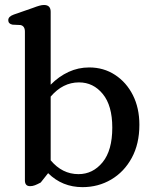

<svg xmlns="http://www.w3.org/2000/svg" viewBox="-20 -758 634 790"><path d="M188.5 -709.5V-409.5Q222 -443.5 262 -462Q302 -480.5 347 -480.5Q406.5 -480.5 453.2 -450Q500 -419.5 526.8 -366.5Q553.5 -313.5 553.5 -244.5Q553.5 -166 522.2 -108.5Q491 -51 437.8 -19.5Q384.5 12 319.5 12Q236 12 178 -45.5L147.5 -7Q133.5 0.5 123.8 4.2Q114 8 104 8Q82.5 8 82.5 -15.5V-627.5Q82.5 -651.5 64 -655L31.5 -656.5Q14 -660 14 -675Q14 -690 36.5 -698L115.5 -725.5Q131 -731.5 141.8 -734.5Q152.5 -737.5 161 -737.5Q188.5 -737.5 188.5 -709.5ZM305 -419Q238.5 -419 188.5 -360.5V-98.5Q236 -41.5 303 -41.5Q362 -41.5 402 -90.2Q442 -139 442 -233Q442 -323.5 403 -371.2Q364 -419 305 -419Z"/></svg>

Font: Fraunces 9pt S050
Style: Regular
Weight: 400
Version: Version 1.000; ttfautohint (v1.8.3)